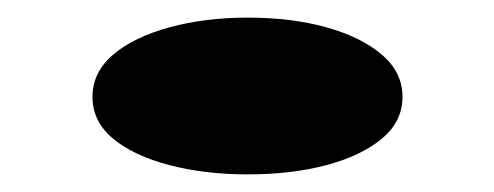

<svg xmlns="http://www.w3.org/2000/svg" viewBox="-20 -391 561 218"><path d="M261 -371Q311 -371 350.5 -360Q390 -349 413.5 -329Q437 -309 437 -281Q437 -253 413.5 -233.5Q390 -214 350.5 -203.5Q311 -193 261 -193Q213 -193 172.5 -203.5Q132 -214 108.5 -233.5Q85 -253 85 -281Q85 -309 108.5 -329Q132 -349 172.5 -360Q213 -371 261 -371Z"/></svg>

Font: Kalnia Expanded Medium
Style: Regular
Weight: 500
Width: 7
Designer: Frida Medrano
Foundry: Frida Medrano
Version: Version 1.105